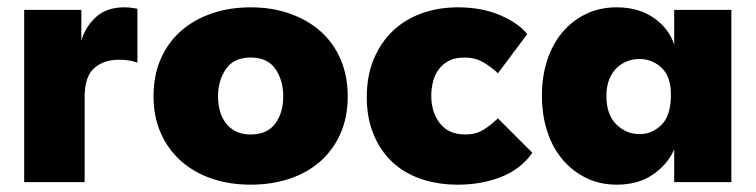

<svg xmlns="http://www.w3.org/2000/svg" viewBox="-20 -497 2062 524"><path d="M319 -477Q336 -477 355 -473V-326Q334 -334 305 -334Q263 -334 237 -311Q211 -288 211 -232V0H46V-470H202V-386Q213 -424 242 -450.5Q271 -477 319 -477Z M664 7Q605 7 556.5 -10Q508 -27 473 -58.5Q438 -90 418.5 -134.5Q399 -179 399 -234Q399 -292 419 -337Q439 -382 474.5 -413Q510 -444 558.5 -460.5Q607 -477 664 -477Q723 -477 772 -459.5Q821 -442 856 -410.5Q891 -379 910 -334Q929 -289 929 -234Q929 -177 909 -132Q889 -87 853.5 -56Q818 -25 769.5 -9Q721 7 664 7ZM664 -130Q709 -130 731 -159.5Q753 -189 753 -234Q753 -278 731.5 -309Q710 -340 664 -340Q618 -340 596.5 -308.5Q575 -277 575 -234Q575 -214 580 -195Q585 -176 596 -161.5Q607 -147 623.5 -138.5Q640 -130 664 -130Z M1230 7Q1174 7 1128 -9Q1082 -25 1049.5 -56Q1017 -87 999 -131.5Q981 -176 981 -232Q981 -290 1000 -335.5Q1019 -381 1052 -412.5Q1085 -444 1130.5 -460.5Q1176 -477 1230 -477Q1295 -477 1345 -455.5Q1395 -434 1419 -404L1339 -297Q1320 -315 1298 -327.5Q1276 -340 1247 -340Q1223 -340 1206 -331.5Q1189 -323 1178 -308.5Q1167 -294 1162 -275Q1157 -256 1157 -236Q1157 -191 1180.5 -160.5Q1204 -130 1250 -130Q1278 -130 1298 -142Q1318 -154 1339 -174L1433 -80Q1401 -35 1347.5 -14Q1294 7 1230 7Z M1663 7Q1617 7 1579.5 -11.5Q1542 -30 1515 -62Q1488 -94 1473.5 -138.5Q1459 -183 1459 -236Q1459 -289 1473.5 -333Q1488 -377 1515 -409Q1542 -441 1579.5 -459Q1617 -477 1663 -477Q1723 -477 1764.5 -448Q1806 -419 1820 -375V-470H1976V0H1820V-89Q1801 -47 1761 -20Q1721 7 1663 7ZM1726 -131Q1759 -131 1784.5 -155.5Q1810 -180 1811 -234V-240Q1811 -288 1785.5 -312Q1760 -336 1725 -336Q1708 -336 1692 -330Q1676 -324 1663.5 -312Q1651 -300 1643 -281Q1635 -262 1635 -235Q1635 -184 1662 -157.5Q1689 -131 1726 -131Z"/></svg>

Font: Tilda Sans Black
Style: Regular
Weight: 900
Designer: ParaType Ltd
Foundry: ParaType Ltd
Version: Version 1.009